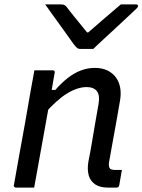

<svg xmlns="http://www.w3.org/2000/svg" viewBox="-20 -851 646 871"><path d="M403 -629Q388 -629 373 -629Q358 -629 343 -629Q336 -629 330.5 -633Q325 -637 314 -651Q308 -660 293 -680.5Q278 -701 259 -728Q240 -755 220 -782Q200 -809 185 -831Q203 -831 219 -831Q235 -831 254 -831Q265 -831 270.5 -829Q276 -827 282 -820Q292 -806 320.5 -771Q349 -736 392 -683L352 -704H404L355 -682Q416 -735 456 -769.5Q496 -804 528 -831H597Q601 -831 603 -830Q605 -829 605.5 -827Q606 -825 606 -822Q605 -818 600.5 -813.5Q596 -809 580 -794Q566 -781 541.5 -758Q517 -735 490 -710Q463 -685 439 -663Q415 -641 403 -629ZM136 -532Q152 -532 166 -532Q180 -532 193.5 -532Q207 -532 219 -532Q223 -532 225 -530.5Q227 -529 228 -526.5Q229 -524 228 -521Q217 -456 205.5 -391Q194 -326 182 -260.5Q170 -195 158.5 -130Q147 -65 135 0Q122 0 108 0Q94 0 80 0Q66 0 52 0Q50 0 48 -1Q46 -2 44.5 -3.5Q43 -5 42.5 -7Q42 -9 43 -11Q55 -81 68 -151.5Q81 -222 93.5 -292Q106 -362 118 -433Q124 -465 128.5 -490.5Q133 -516 136 -532ZM410 -543Q443 -543 467 -531.5Q491 -520 506 -499.5Q521 -479 525.5 -451.5Q530 -424 524 -392Q516 -346 508 -300Q500 -254 491.5 -209Q483 -164 475 -117Q473 -105 474 -98Q475 -91 479 -86Q483 -83 489 -81.5Q495 -80 502 -80Q506 -80 508 -80Q510 -80 512.5 -80Q515 -80 517 -80H533Q530 -62 527 -45.5Q524 -29 521 -11Q520 -5 516.5 -2.5Q513 0 508 0Q503 0 491 0Q479 0 469 0Q434 0 412 -14.5Q390 -29 382.5 -55.5Q375 -82 381 -118Q390 -162 397 -204.5Q404 -247 411.5 -290.5Q419 -334 427 -379Q434 -419 419.5 -437.5Q405 -456 373 -456Q352 -456 329.5 -448.5Q307 -441 283.5 -426.5Q260 -412 234 -388.5Q208 -365 180 -333L196 -443H231Q258 -474 286.5 -496.5Q315 -519 346 -531Q377 -543 410 -543Z"/></svg>

Font: RecMonoLinear Nerd Font Mono
Style: Italic
Weight: 400
Italic angle: -10°
Monospace: yes
Version: Version 1.085; ttfautohint (v1.8.4.7-5d5b);Nerd Fonts 3.2.1